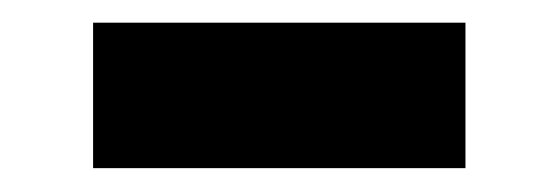

<svg xmlns="http://www.w3.org/2000/svg" viewBox="-20 -382 480 165"><path d="M60 -362.5H380V-237.5H60Z"/></svg>

Font: Urbanist
Style: Bold
Weight: 700
Designer: Corey Hu
Foundry: Corey Hu
Version: Version 1.330; ttfautohint (v1.8.4.7-5d5b)